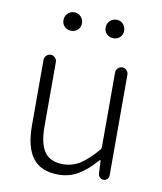

<svg xmlns="http://www.w3.org/2000/svg" viewBox="-85 -817 760 898"><g transform="rotate(10 295.0 -367.5)"><path d="M252.9 12.7Q169.9 12.7 130.9 -38.1Q91.8 -88.9 91.8 -192.4V-503.9Q91.8 -515.6 100.6 -524.4Q109.4 -533.2 121.1 -533.2Q132.8 -533.2 141.6 -524.4Q150.4 -515.6 150.4 -503.9V-199.2Q150.4 -116.2 177.7 -77.6Q205.1 -39.1 265.6 -39.1Q309.6 -39.1 346.2 -62Q382.8 -85 427.7 -137.7Q431.6 -142.6 431.6 -150.4V-503.9Q431.6 -515.6 440.4 -524.4Q449.2 -533.2 460.9 -533.2Q472.7 -533.2 481.4 -524.4Q490.2 -515.6 490.2 -503.9V-24.4Q490.2 -14.6 482.9 -7.3Q475.6 0 465.3 0Q455.1 0 447.8 -7.3Q440.4 -14.6 439.5 -24.4L436.5 -86.9Q435.5 -87.9 434.1 -87.9Q432.6 -87.9 431.6 -86.9Q389.6 -38.1 347.2 -12.7Q304.7 12.7 252.9 12.7ZM151.4 -703.1Q151.4 -721.7 164.1 -734.9Q176.8 -748 195.3 -748Q213.9 -748 226.6 -734.9Q239.3 -721.7 239.3 -703.1Q239.3 -684.6 226.6 -672.4Q213.9 -660.2 195.3 -660.2Q176.8 -660.2 164.1 -672.4Q151.4 -684.6 151.4 -703.1ZM396.5 -660.2Q377 -660.2 364.3 -672.4Q351.6 -684.6 351.6 -703.1Q351.6 -721.7 364.3 -734.9Q377 -748 396.5 -748Q415 -748 427.2 -734.9Q439.5 -721.7 439.5 -703.1Q439.5 -684.6 427.2 -672.4Q415 -660.2 396.5 -660.2Z"/></g></svg>

Font: Gen Jyuu Gothic P Light
Style: Regular
Weight: 200
Designer: [Source Han Sans]
Ryoko NISHIZUKA  (kana & ideographs); Paul D. Hunt (Latin, Greek & Cyrillic); Wenlong ZHANG  (bopomofo
Version: Version 1.002.20150607